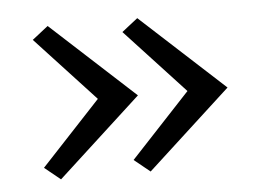

<svg xmlns="http://www.w3.org/2000/svg" viewBox="-36 -455 604 444"><g transform="rotate(-5 266.0 -233.0)"><path d="M89 -411 283 -233 89 -55 52 -85 190 -233 52 -382ZM297 -411 491 -233 297 -55 260 -85 398 -233 260 -382Z"/></g></svg>

Font: EauTestSC
Style: Regular
Weight: 400
Designer: Christian Thalmann (Catharsis Fonts)
Version: Version 0.001;PS 000.001;hotconv 1.0.88;makeotf.lib2.5.64775